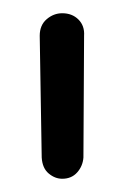

<svg xmlns="http://www.w3.org/2000/svg" viewBox="-20 -762 187 290"><path d="M74 -492Q63 -492 53.5 -500Q44 -508 43 -524L40 -708Q40 -724 50.5 -733Q61 -742 74 -742Q89 -742 98.5 -732.5Q108 -723 107 -708L106 -524Q105 -511 96.5 -501.5Q88 -492 74 -492Z"/></svg>

Font: National Park Light
Style: Regular
Weight: 300
Designer: Andrea Herstowski, Ben Hoepner
Version: Version 1.009